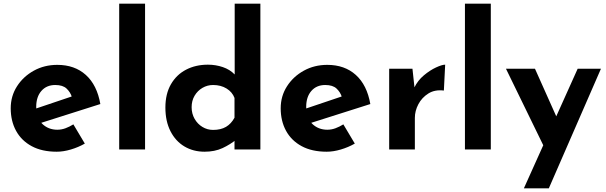

<svg xmlns="http://www.w3.org/2000/svg" viewBox="-20 -809 3282 1039"><path d="M287 12Q207 12 151.5 -18Q96 -48 67 -101Q38 -154 38 -223Q38 -289 72 -342Q106 -395 163 -426.5Q220 -458 290 -458Q384 -458 444.5 -403.5Q505 -349 523 -246L183 -138L152 -214L398 -297L369 -284Q361 -310 340.5 -329.5Q320 -349 279 -349Q232 -349 204 -317Q176 -285 176 -231Q176 -170 209 -138.5Q242 -107 290 -107Q313 -107 334.5 -115Q356 -123 377 -136L439 -32Q404 -12 363.5 0Q323 12 287 12Z M625 -789H765V0H625Z M1087 12Q1026 12 978 -16.5Q930 -45 902.5 -99Q875 -153 875 -227Q875 -301 905 -353Q935 -405 987 -432Q1039 -459 1105 -459Q1147 -459 1185.5 -446Q1224 -433 1250 -406V-362V-789H1389V0H1249V-85L1260 -55Q1226 -27 1184 -7.5Q1142 12 1087 12ZM1133 -106Q1175 -106 1203 -122.5Q1231 -139 1249 -172V-279Q1237 -311 1206 -330Q1175 -349 1133 -349Q1102 -349 1075.5 -333.5Q1049 -318 1033 -291Q1017 -264 1017 -229Q1017 -194 1033 -166Q1049 -138 1075.5 -122Q1102 -106 1133 -106Z M1748 12Q1668 12 1612.5 -18Q1557 -48 1528 -101Q1499 -154 1499 -223Q1499 -289 1533 -342Q1567 -395 1624 -426.5Q1681 -458 1751 -458Q1845 -458 1905.5 -403.5Q1966 -349 1984 -246L1644 -138L1613 -214L1859 -297L1830 -284Q1822 -310 1801.5 -329.5Q1781 -349 1740 -349Q1693 -349 1665 -317Q1637 -285 1637 -231Q1637 -170 1670 -138.5Q1703 -107 1751 -107Q1774 -107 1795.5 -115Q1817 -123 1838 -136L1900 -32Q1865 -12 1824.5 0Q1784 12 1748 12Z M2212 -437 2225 -317 2222 -335Q2241 -374 2274 -401.5Q2307 -429 2339.5 -444Q2372 -459 2389 -459L2382 -319Q2333 -325 2298 -303Q2263 -281 2244 -245Q2225 -209 2225 -171V0H2086V-437Z M2496 -789H2636V0H2496Z M2815 210 3106 -437H3232L2950 210ZM2932 2 2718 -437H2875L3040 -68Z"/></svg>

Font: Reem Kufi Fun
Style: Bold
Weight: 700
Designer: Khaled Hosny
Version: Version 1.005